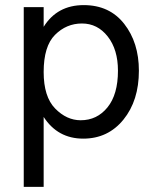

<svg xmlns="http://www.w3.org/2000/svg" viewBox="-20 -535 607 752"><path d="M151 197H73V-507H151V-430Q204 -515 308 -515Q409 -515 466.5 -441.5Q524 -368 524 -258Q524 -141 463.5 -66.5Q403 8 306 8Q206 8 151 -77ZM151 -253Q151 -156 196 -110Q241 -64 296 -64Q360 -64 401 -114.5Q442 -165 442 -258Q442 -341 402 -392Q362 -443 301 -443Q240 -443 195.5 -398.5Q151 -354 151 -253Z"/></svg>

Font: Hind Siliguri
Style: Regular
Weight: 400
Designer: Jyotish Sonowal
Foundry: Indian Type Foundry
Version: Version 1.000;PS 1.0;hotconv 1.0.86;makeotf.lib2.5.63406; tt